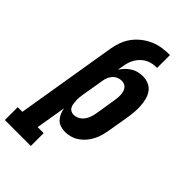

<svg xmlns="http://www.w3.org/2000/svg" viewBox="-329 -820 1109 1109"><g transform="rotate(45 225.5 -265.0)"><path d="M-49 205V100H-11L91 -518Q96 -548 107 -578Q118 -608 137 -634Q156 -660 182.5 -680.5Q209 -701 238.5 -713.5Q268 -726 298.5 -730.5Q329 -735 360 -735V-630Q343 -630 325.5 -627Q308 -624 291.5 -616Q275 -608 261 -595Q247 -582 237.5 -566.5Q228 -551 222 -534Q216 -517 214 -500L207 -462Q218 -479 232 -493.5Q246 -508 263 -518.5Q280 -529 299 -533.5Q318 -538 337 -538Q362 -538 384.5 -528Q407 -518 420.5 -498.5Q434 -479 440 -455.5Q446 -432 447.5 -407.5Q449 -383 447 -357.5Q445 -332 441 -307L419 -177Q415 -154 409 -132.5Q403 -111 392.5 -90Q382 -69 366.5 -50.5Q351 -32 331.5 -18.5Q312 -5 290 1.5Q268 8 245 8Q225 8 206.5 2Q188 -4 175.5 -17.5Q163 -31 155.5 -48.5Q148 -66 145 -85L114 100H163V205ZM209 -97Q227 -97 243.5 -105.5Q260 -114 271 -128.5Q282 -143 288 -160Q294 -177 297 -194L318 -324Q320 -336 321 -348Q322 -360 321.5 -371.5Q321 -383 317.5 -394.5Q314 -406 307.5 -415Q301 -424 290.5 -428.5Q280 -433 268 -433Q253 -433 238 -426.5Q223 -420 212.5 -407.5Q202 -395 196.5 -380.5Q191 -366 189 -351L167 -221Q165 -208 163.5 -195Q162 -182 162.5 -169.5Q163 -157 164.5 -144.5Q166 -132 171 -121Q176 -110 186.5 -103.5Q197 -97 209 -97Z"/></g></svg>

Font: Iosevka Curly Slab XBdObl
Style: Regular
Weight: 800
Italic angle: -9°
Monospace: yes
Designer: Belleve Invis
Foundry: Belleve Invis
Version: Version 11.1.0; ttfautohint (v1.8.3)